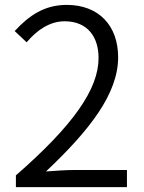

<svg xmlns="http://www.w3.org/2000/svg" viewBox="-20 -765 589 785"><path d="M45 0H499V-70H288C251 -70 207 -67 168 -64C347 -233 463 -382 463 -531C463 -661 383 -745 253 -745C162 -745 99 -702 40 -638L89 -592C130 -641 183 -678 244 -678C338 -678 383 -614 383 -528C383 -401 280 -253 45 -48Z"/></svg>

Font: ChiuKong Gothic MN Normal
Style: Regular
Weight: 350
Designer: Ryoko NISHIZUKA 西塚涼子 (kana, bopomofo & ideographs); Paul D. Hunt (Latin, Greek & Cyrillic); Sandoll Communications 산돌커뮤니
Foundry: Adobe
Version: Version 1.300